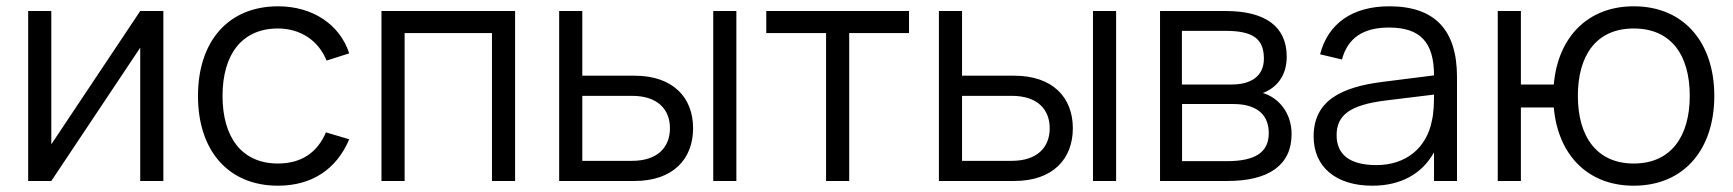

<svg xmlns="http://www.w3.org/2000/svg" viewBox="-20 -575 5506 610"><path d="M425.5 -540 143 -116.5V-540H69.5V0H143L425.5 -423.5V0H499V-540Z M863 15C970 15 1049 -36.5 1089.5 -132.5L1015.5 -154.5C988.5 -90.5 937.5 -55.5 863 -55.5C747 -55.5 687 -140.5 687 -270C687 -402.5 749 -484.5 863 -484.5C934 -484.5 992 -446.5 1017.5 -382.5L1089.5 -405.5C1059.5 -497.5 973 -555 863.5 -555C705.5 -555 609 -444 609 -270C609 -97.5 704.5 15 863 15Z M1265.5 0V-470H1543V0H1616.5V-540H1192V0Z M2319.5 0V-540H2246V0ZM1996 0C2118.5 0 2182 -70 2182 -167.5C2182 -265 2118.5 -334.5 1996 -334.5H1830V-540H1756.5V0ZM1830 -64V-270.5H1988C2069.5 -270.5 2108.5 -227.5 2108.5 -167.5C2108.5 -107.5 2069.5 -64 1988 -64Z M2678 0V-470H2868V-540H2414.5V-470H2604.5V0Z M3526 0V-540H3452.5V0ZM3202.5 0C3325 0 3388.5 -70 3388.5 -167.5C3388.5 -265 3325 -334.5 3202.5 -334.5H3036.5V-540H2963V0ZM3036.5 -64V-270.5H3194.5C3276 -270.5 3315 -227.5 3315 -167.5C3315 -107.5 3276 -64 3194.5 -64Z M3879.5 0C4012.5 0 4083.5 -51.5 4083.5 -149C4083.5 -216 4042.5 -265 3992 -279.5C4037 -296.5 4068 -335 4068 -395C4068 -490.5 4000.5 -540 3874 -540H3665.5V0ZM3873 -477C3961.5 -477 3995.5 -451.5 3995.5 -388.5C3995.5 -332.5 3954 -306.5 3893 -306.5H3735V-477ZM3735.5 -63V-244.5H3899C3961.5 -244.5 4011 -219.5 4011 -152C4011 -90 3966.5 -63 3878 -63Z M4394 -555C4277.5 -555 4199.5 -501 4174 -402.5L4243.5 -386C4262 -454.5 4311 -487.5 4393 -487.5C4491.5 -487.5 4536 -441.5 4536 -335.5L4373.5 -315C4241 -298.5 4153.5 -255 4153.5 -141.5C4153.5 -44.5 4224.5 15 4340 15C4430 15 4497.5 -22 4536 -91V0H4609V-330.5C4609 -480.5 4538 -555 4394 -555ZM4536 -274.5C4536 -250.5 4535.5 -217.5 4529 -190.5C4512 -104.5 4446.5 -50.5 4353 -50.5C4269.5 -50.5 4226.5 -83 4226.5 -145.5C4226.5 -210 4270.5 -241.5 4380.5 -255.5Z M5170.5 15C5330.5 15 5426.5 -100.5 5426.5 -270.5C5426.5 -437.5 5332 -555 5170.5 -555C5024 -555 4929.5 -456.5 4916.5 -306.5H4812V-540H4738.5V0H4812V-233.5H4916.5C4929.5 -86 5021.5 15 5170.5 15ZM5170.5 -55.5C5053.5 -55.5 4993 -140.5 4993 -270.5C4993 -396.5 5049.5 -484.5 5170.5 -484.5C5289 -484.5 5348.5 -400.5 5348.5 -270.5C5348.5 -143 5290 -55.5 5170.5 -55.5Z"/></svg>

Font: Vela Sans
Style: Regular
Weight: 400
Designer: Principal design: Mikhail Sharanda - project Manrope.
Design modification: Ravid Balaliev
Foundry: Mikhail Sharanda
Version: Version 1.001